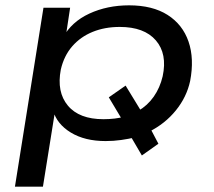

<svg xmlns="http://www.w3.org/2000/svg" viewBox="-20 -520 801 720"><path d="M36 180 143 -491H243L226 -379H216Q248 -438 315 -469Q382 -500 464 -500Q552 -500 608.5 -464Q665 -428 687 -364Q709 -300 693 -216Q680 -156 639.5 -106Q599 -56 539 -26L543 -40L574 19L512 63L467 -14L488 -5Q462 1 434 5Q406 9 376 9Q298 9 245.5 -23Q193 -55 179 -106L187 -107L141 180ZM368 -73Q390 -73 410.5 -75.5Q431 -78 450 -83L440 -68L388 -155L451 -199L512 -99L498 -104Q533 -124 556.5 -157.5Q580 -191 590 -234Q608 -318 564.5 -368.5Q521 -419 429 -419Q373 -419 327.5 -400.5Q282 -382 251 -346.5Q220 -311 208 -259Q192 -175 234.5 -124Q277 -73 368 -73Z"/></svg>

Font: Nunito Sans 10pt Expanded Medium
Style: Italic
Weight: 500
Width: 7
Italic angle: -9°
Designer: Vernon Adams
Foundry: Vernon Adams
Version: Version 3.101;gftools[0.9.27]